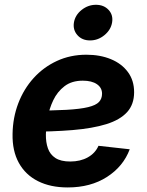

<svg xmlns="http://www.w3.org/2000/svg" viewBox="-20 -782 624 813"><path d="M266.6 11.7Q193.8 11.7 140.9 -14.9Q87.9 -41.5 59.8 -92.3Q31.7 -143.1 33.2 -214.8Q34.2 -283.7 57.4 -344.5Q80.6 -405.3 122.3 -451.4Q164.1 -497.6 220.9 -523.9Q277.8 -550.3 345.7 -550.3Q403.8 -550.3 449.5 -531.5Q495.1 -512.7 521.5 -477.1Q547.9 -441.4 547.9 -391.6Q547.9 -339.8 518.1 -307.1Q488.3 -274.4 430.2 -256.3Q372.1 -238.3 287.1 -231.2Q202.1 -224.1 92.3 -224.1L107.4 -313.5Q201.2 -313.5 260.7 -316.9Q320.3 -320.3 353.3 -328.4Q386.2 -336.4 399.2 -350.3Q412.1 -364.3 412.1 -385.3Q412.1 -410.6 390.4 -425.5Q368.7 -440.4 330.6 -440.4Q283.7 -440.4 253.2 -417Q222.7 -393.6 205.6 -357.7Q188.5 -321.8 181.6 -282.7Q174.8 -243.7 174.3 -211.9Q173.8 -179.7 182.9 -153.8Q191.9 -127.9 214.6 -113Q237.3 -98.1 277.3 -98.1Q320.3 -98.1 351.8 -115.7Q383.3 -133.3 397 -164.6L529.3 -149.9Q502 -77.1 432.9 -32.7Q363.8 11.7 266.6 11.7ZM361.3 -610.8Q327.6 -610.8 307.9 -633.1Q288.1 -655.3 293 -686.5Q298.3 -718.3 325.7 -740Q353 -761.7 386.2 -761.7Q419.9 -761.7 439.9 -740Q460 -718.3 454.6 -686.5Q449.2 -655.3 422.1 -633.1Q395 -610.8 361.3 -610.8Z"/></svg>

Font: Inter 17pt
Style: Bold Italic
Weight: 700
Italic angle: -9.3988°
Version: Version 4.001;git-66647c0bb